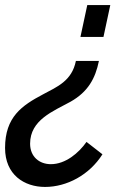

<svg xmlns="http://www.w3.org/2000/svg" viewBox="-57 -526 538 759"><path d="M379 -506H288L261 -380H352ZM334 -285H243C227 -206 169 -183 113 -153C30 -109 -37 -64 -37 59C-37 165 39 213 121 213C207 213 296 166 348 84L285 35C254 79 202 123 144 123C99 123 62 94 62 42C62 -52 153 -86 222 -124C291 -163 320 -216 334 -285Z"/></svg>

Font: FIGSv2-sans-serif SmBold Italic
Style: Regular
Weight: 600
Italic angle: -12°
Designer: Matt McInerney, Pablo Impallari, Rodrigo Fuenzalida
Foundry: Matt McInerney, Pablo Impallari, Rodrigo Fuenzalida
Version: Version 4.020;hotconv 1.0.109;makeotfexe 2.5.65596